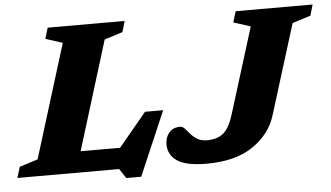

<svg xmlns="http://www.w3.org/2000/svg" viewBox="-79 -792 1589 923"><g transform="rotate(-5 716.0 -330.5)"><path d="M449 -626.5 287 -101.5H477.5L612 -263.5H699.5L566.5 46H494.5L464 0H-27L-11 -52.5L77.5 -80.5L247 -628L165 -654.5L181 -707H552.5L537 -654.5ZM1221 -192.5Q1193.5 -103.5 1109.2 -46.2Q1025 11 885.5 11Q786 11 743.5 -18.5Q701 -48 701 -97.5Q701 -132 720.2 -154.5Q739.5 -177 772.5 -177Q785.5 -177 796 -165.5Q806.5 -154 819.2 -139Q832 -124 850.5 -112.5Q869 -101 897 -101Q946.5 -101 976 -125.2Q1005.5 -149.5 1025.5 -214L1154 -628L1072 -654.5L1088 -707H1459.5L1444 -654.5L1356 -626.5Z"/></g></svg>

Font: Newsreader 6pt
Style: Bold Italic
Weight: 700
Italic angle: -17°
Designer: Hugues Gentile
Foundry: Production Type
Version: Version 1.003; ttfautohint (v1.8.3)